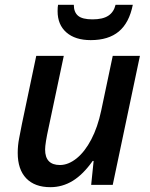

<svg xmlns="http://www.w3.org/2000/svg" viewBox="-20 -774 630 804"><path d="M247.1 -540 184.1 -242.2Q168.9 -173.3 168.9 -147.9Q168.9 -83 231 -83Q266.1 -83 300.8 -110.8Q335.4 -138.7 362.3 -190.2Q389.2 -241.7 403.8 -311L452.1 -540H565.9L452.1 0H361.8L372.1 -100.1H368.2Q328.1 -43.5 284.7 -16.8Q241.2 9.8 190.9 9.8Q125.5 9.8 89.8 -27.3Q54.2 -64.5 54.2 -133.8Q54.2 -164.6 60.1 -194.6Q65.9 -224.6 71.8 -254.9L131.8 -540ZM536.1 -753.9Q521 -678.2 477.5 -642.1Q434.1 -606 359.9 -606Q294.9 -606 258.1 -638.2Q221.2 -670.4 221.2 -727.1Q221.2 -744.6 223.1 -753.9H289.1Q289.1 -723.1 306.9 -708Q324.7 -692.9 367.2 -692.9Q410.2 -692.9 433.3 -708Q456.5 -723.1 463.9 -753.9Z"/></svg>

Font: Open Sans Semibold
Style: Italic
Weight: 600
Italic angle: -12°
Foundry: Ascender Corporation
Version: Version 1.10